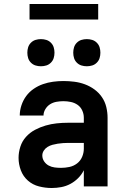

<svg xmlns="http://www.w3.org/2000/svg" viewBox="-20 -934 640 962"><path d="M239 8Q207 8 175.5 0Q144 -8 120 -29Q96 -50 84.5 -80.5Q73 -111 73 -143Q73 -171 82 -199Q91 -227 110.5 -248.5Q130 -270 155.5 -283.5Q181 -297 208.5 -305Q236 -313 264.5 -316Q293 -319 322 -319H400V-344Q400 -363 392 -380.5Q384 -398 369 -408.5Q354 -419 335.5 -423Q317 -427 298 -427Q281 -427 263.5 -424Q246 -421 231.5 -412Q217 -403 207.5 -387.5Q198 -372 198 -355H79Q79 -381 87.5 -406.5Q96 -432 111.5 -453Q127 -474 149 -489Q171 -504 195.5 -512.5Q220 -521 246 -524.5Q272 -528 298 -528Q325 -528 352.5 -524.5Q380 -521 405.5 -511.5Q431 -502 453 -486Q475 -470 490.5 -447.5Q506 -425 512.5 -398Q519 -371 519 -344V0H400V-81Q389 -59 371.5 -41.5Q354 -24 332.5 -12.5Q311 -1 287 3.5Q263 8 239 8ZM286 -93Q307 -93 328 -97.5Q349 -102 366 -115Q383 -128 391.5 -148Q400 -168 400 -189V-218H322Q309 -218 295.5 -217Q282 -216 269 -214Q256 -212 243 -208.5Q230 -205 218.5 -198Q207 -191 199.5 -179.5Q192 -168 192 -155Q192 -139 201 -125.5Q210 -112 224 -104.5Q238 -97 254 -95Q270 -93 286 -93ZM415 -602Q401 -602 388 -606Q375 -610 365 -620Q355 -630 351 -643Q347 -656 347 -670Q347 -684 351 -697Q355 -710 365 -720Q375 -730 388 -734Q401 -738 415 -738Q429 -738 442 -734Q455 -730 465 -720Q475 -710 479 -697Q483 -684 483 -670Q483 -656 479 -643Q475 -630 465 -620Q455 -610 442 -606Q429 -602 415 -602ZM185 -602Q171 -602 158 -606Q145 -610 135 -620Q125 -630 121 -643Q117 -656 117 -670Q117 -684 121 -697Q125 -710 135 -720Q145 -730 158 -734Q171 -738 185 -738Q199 -738 212 -734Q225 -730 235 -720Q245 -710 249 -697Q253 -684 253 -670Q253 -656 249 -643Q245 -630 235 -620Q225 -610 212 -606Q199 -602 185 -602ZM128 -836V-914H472V-836Z"/></svg>

Font: Iosevka Book
Style: Bold
Weight: 700
Designer: Belleve Invis
Foundry: Belleve Invis
Version: Version 28.0.7; ttfautohint (v1.8.3)